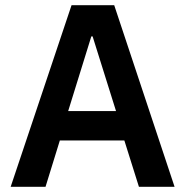

<svg xmlns="http://www.w3.org/2000/svg" viewBox="-20 -718 712 738"><path d="M514 0 458 -178H210L155 0H21L255 -698H419L651 0ZM336 -578H331L242 -291H426Z"/></svg>

Font: IBM Plex Sans Thai SemiBold
Style: Regular
Weight: 600
Designer: Mike Abbink, Paul van der Laan, Pieter van Rosmalen, Ben Mitchell, Mark Frömberg
Foundry: Bold Monday
Version: Version 1.1